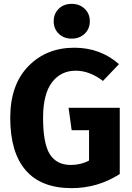

<svg xmlns="http://www.w3.org/2000/svg" viewBox="-20 -957 685 994"><path d="M284 -911.5Q310 -937 351 -937Q392 -937 418.5 -911.5Q445 -886 445 -847Q445 -808 418.5 -782.5Q392 -757 351 -757Q310 -757 284 -782.5Q258 -808 258 -847Q258 -886 284 -911.5ZM365 -710Q499 -710 596 -625L513 -538Q444 -591 372 -591Q295 -591 249 -530.5Q203 -470 203 -347Q203 -214 238 -158.5Q273 -103 347 -103Q399 -103 441 -126V-283H351L335 -399H600V-56Q486 17 351 17Q193 17 113 -75.5Q33 -168 33 -347Q33 -518 126.5 -614Q220 -710 365 -710Z"/></svg>

Font: FiraGO
Style: Bold
Weight: 700
Designer: bBox Type
Foundry: bBox Type GmbH
Version: Version 1.001;PS 001.001;hotconv 1.0.88;makeotf.lib2.5.64775